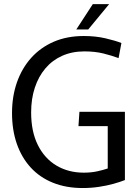

<svg xmlns="http://www.w3.org/2000/svg" viewBox="-20 -918 692 949"><path d="M388.6 11.4Q306.6 11.4 241.7 -14.8Q176.9 -40.9 131.9 -89.9Q86.9 -139 63.1 -207.3Q39.4 -275.7 39.4 -359.1Q39.4 -441.7 63.8 -511.2Q88.3 -580.7 134.1 -631.9Q179.9 -683.1 245.5 -711.6Q311.1 -740 393.9 -740Q452.8 -740 501.4 -728.6Q550.1 -717.2 580.1 -705.4L566.1 -630.8Q533.6 -643 491.7 -653.5Q449.8 -664 397.1 -664Q336.1 -664 287.2 -642.1Q238.3 -620.2 204.3 -579.9Q170.2 -539.7 152.1 -484.5Q133.9 -429.3 133.9 -362.6Q133.9 -267.9 167 -201.4Q200.1 -134.8 259 -99.7Q317.9 -64.6 394.1 -64.6Q431.2 -64.6 461.6 -71.4Q491.9 -78.2 512.5 -85.3V-333.6L548.4 -294.5H367.8L372.6 -365.4H597.4V-28Q573.7 -18.6 540.8 -9.4Q507.8 -0.2 468.9 5.6Q430 11.4 388.6 11.4ZM357.2 -772.4 438.8 -897.7H519.5L416.1 -772.4Z"/></svg>

Font: Murecho Thin
Style: Regular
Weight: 100
Designer: Neil Summerour
Foundry: Positype
Version: Version 1.010